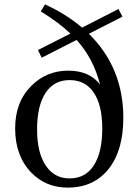

<svg xmlns="http://www.w3.org/2000/svg" viewBox="-20 -841 637 875"><path d="M288 14Q189 14 122 -55Q49 -131 49 -256Q49 -377 124 -451Q193 -519 291 -519Q387 -519 436 -456Q405 -576 329 -659L170 -578L153 -613L301 -688Q246 -740 166 -789L185 -821Q283 -776 354 -715L520 -800L538 -765L385 -687Q542 -533 542 -304Q542 -155 474.5 -70.5Q407 14 288 14ZM297 -28Q370 -28 408 -88Q446 -147 446 -255Q446 -365 405 -422Q367 -476 297 -476Q226 -476 187.5 -417.5Q149 -359 149 -251Q149 -144 189 -86Q228 -28 297 -28Z"/></svg>

Font: GenRyuMin TW M
Style: Regular
Weight: 500
Version: Version 1.501;PS 1;hotconv 16.6.51;makeotf.lib2.5.65220